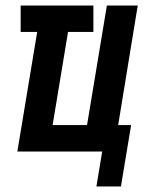

<svg xmlns="http://www.w3.org/2000/svg" viewBox="-20 -550 540 697"><path d="M330 127 351 0H43L115 -434H55V-530H319V-434H227L171 -96H296L368 -530H480L409 -96H456L419 127Z"/></svg>

Font: Iosevka Curly Oblique
Style: Bold
Weight: 700
Italic angle: -9°
Monospace: yes
Designer: Belleve Invis
Foundry: Belleve Invis
Version: Version 11.1.0; ttfautohint (v1.8.3)